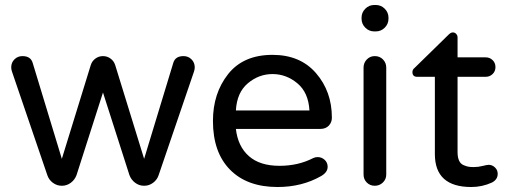

<svg xmlns="http://www.w3.org/2000/svg" viewBox="-20 -740 2036 770"><path d="M716 -515Q735 -515 748 -502Q761 -489 761 -470Q761 -462 758 -453L616 -37Q610 -19 594 -7Q578 5 558 5Q538 5 522 -7Q506 -19 499 -38L393 -369L287 -38Q280 -19 264 -7Q248 5 228 5Q208 5 192 -7Q176 -19 170 -37L28 -453Q25 -462 25 -470Q25 -489 38 -502Q51 -515 70 -515Q103 -515 111 -488L228 -103L344 -479Q349 -495 362.5 -505Q376 -515 393 -515Q410 -515 423.5 -505Q437 -495 442 -479L558 -103L675 -488Q683 -515 716 -515Z M926 -297H1221Q1217 -369 1172.5 -406Q1128 -443 1073 -443Q1018 -443 974 -406Q930 -369 926 -297ZM1254 -110Q1270 -110 1282 -99Q1294 -88 1294 -71Q1294 -49 1268 -34Q1191 10 1093 10Q971 10 902.5 -59.5Q834 -129 834 -255Q834 -366 895 -443Q956 -520 1073 -520Q1184 -520 1247.5 -446.5Q1311 -373 1311 -268Q1311 -249 1298.5 -236Q1286 -223 1265 -223H926Q934 -153 978 -114Q1022 -75 1101 -75Q1176 -75 1236 -106Q1244 -110 1254 -110Z M1483 -515Q1503 -515 1516 -501.5Q1529 -488 1529 -469V-40Q1529 -21 1515.5 -8Q1502 5 1483 5Q1464 5 1451 -8Q1438 -21 1438 -40V-469Q1438 -488 1451 -501.5Q1464 -515 1483 -515ZM1538 -669V-665Q1538 -644 1523 -629Q1508 -614 1487 -614H1481Q1460 -614 1445 -629Q1430 -644 1430 -665V-669Q1430 -690 1445 -705Q1460 -720 1481 -720H1487Q1508 -720 1523 -705Q1538 -690 1538 -669Z M1940 -79Q1954 -79 1965 -68.5Q1976 -58 1976 -43Q1976 -20 1953 -8Q1914 10 1870 10Q1724 10 1724 -122V-432H1653Q1634 -432 1634 -451Q1634 -461 1643 -468L1779 -601Q1788 -610 1796 -610Q1804 -610 1809.5 -604Q1815 -598 1815 -590V-510H1928Q1944 -510 1955.5 -499Q1967 -488 1967 -471Q1967 -454 1955.5 -443Q1944 -432 1928 -432H1815V-130Q1815 -109 1821 -96Q1827 -83 1838.5 -78Q1850 -73 1858.5 -71.5Q1867 -70 1880 -70Q1898 -70 1915.5 -74.5Q1933 -79 1940 -79Z"/></svg>

Font: VarelaRound
Style: Regular
Weight: 400
Designer: Joe Prince, Avraham Cornfeld
Foundry: Joe Prince, Avraham Cornfeld
Version: Version 2.000;PS 002.000;hotconv 1.0.88;makeotf.lib2.5.64775